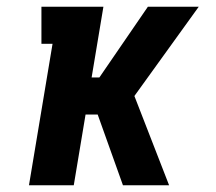

<svg xmlns="http://www.w3.org/2000/svg" viewBox="-20 -550 640 570"><path d="M66 0 136 -420H103V-530H287L252 -320H275L419 -530H570L379 -265L482 0H345L270 -210H234L199 0Z"/></svg>

Font: Iosevka Slab XBdEx
Style: Italic
Weight: 800
Width: 7
Italic angle: -9°
Monospace: yes
Designer: Belleve Invis
Foundry: Belleve Invis
Version: Version 11.1.1; ttfautohint (v1.8.3)